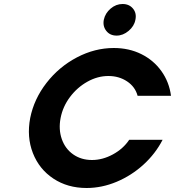

<svg xmlns="http://www.w3.org/2000/svg" viewBox="-20 -930 875 960"><path d="M131 -340Q150 -435 212.5 -515.5Q275 -596 364.5 -643Q454 -690 549 -690Q625 -690 686.5 -659.5Q748 -629 787 -574.5Q826 -520 835 -451H668Q656 -496 615.5 -523Q575 -550 522 -550Q468 -550 417 -521.5Q366 -493 330 -445Q294 -397 283 -340Q272 -283 289 -234.5Q306 -186 346 -158Q386 -130 440 -130Q493 -130 544.5 -158Q596 -186 626 -231H793Q757 -161 697 -106.5Q637 -52 563 -21Q489 10 413 10Q318 10 247 -37Q176 -84 144.5 -164.5Q113 -245 131 -340ZM499 -831Q506 -864 533 -887Q560 -910 593 -910Q626 -910 645 -887Q664 -864 657 -831Q651 -799 623 -775.5Q595 -752 563 -752Q530 -752 511.5 -775.5Q493 -799 499 -831Z"/></svg>

Font: Teachers[wght] Italic
Style: Regular
Weight: 400
Designer: Alfredo Marco Pradil & Chank Diesel
Version: Version 1.000;Glyphs 3.1.2 (3151)